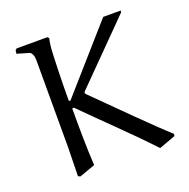

<svg xmlns="http://www.w3.org/2000/svg" viewBox="-123 -802 915 928"><g transform="rotate(-20 334.0 -338.0)"><path d="M221 -319C329 -210 441 -105 546 7L631 -24L632 -35C571 -89 406 -253 299 -360C295 -364 294 -366 294 -369C294 -372 299 -377 302 -380L593 -674L594 -683H504L217 -357L209 -358C209 -471 214 -599 216 -626C216 -627 220 -664 224 -676L217 -683H59L51 -676L49 -659C50 -659 90 -647 110 -641C117 -639 121 -632 124 -626C128 -616 129 -605 129 -595V-148L126 -1L137 4L218 -25C212 -122 212 -220 212 -318Z"/></g></svg>

Font: Neo Euler
Style: Euler
Weight: 500
Designer: Hermann Zapf
Version: Version 000.002